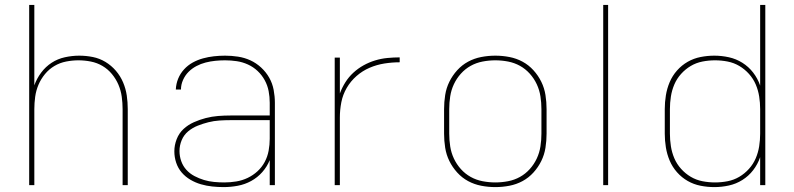

<svg xmlns="http://www.w3.org/2000/svg" viewBox="-20 -755 3240 783"><path d="M99 0V-735H120V-407Q130 -435 148 -459Q166 -483 190.5 -499Q215 -515 244.5 -521.5Q274 -528 303 -528Q331 -528 358.5 -522.5Q386 -517 410 -502.5Q434 -488 452.5 -466.5Q471 -445 482 -419Q493 -393 497 -365.5Q501 -338 501 -310V0H480V-310Q480 -335 476.5 -360.5Q473 -386 463 -409.5Q453 -433 436.5 -453Q420 -473 398 -486Q376 -499 350.5 -504Q325 -509 300 -509Q275 -509 249.5 -504Q224 -499 202 -486Q180 -473 163.5 -453Q147 -433 137 -409.5Q127 -386 123.5 -360.5Q120 -335 120 -310V0Z M892 8Q869 8 845.5 5.5Q822 3 799.5 -3.5Q777 -10 756.5 -22Q736 -34 721 -51.5Q706 -69 698.5 -91.5Q691 -114 691 -138Q691 -163 700.5 -187.5Q710 -212 728.5 -229Q747 -246 770.5 -256.5Q794 -267 819 -273.5Q844 -280 869.5 -282Q895 -284 920 -284H1080V-336Q1080 -360 1075.5 -383.5Q1071 -407 1059.5 -428Q1048 -449 1030.5 -465.5Q1013 -482 991 -492Q969 -502 945.5 -505.5Q922 -509 898 -509Q878 -509 858 -507Q838 -505 818.5 -500Q799 -495 781 -485.5Q763 -476 749 -462Q735 -448 726.5 -429Q718 -410 718 -390H697Q698 -413 706.5 -434Q715 -455 730.5 -472Q746 -489 766 -500Q786 -511 808 -517Q830 -523 852.5 -525.5Q875 -528 898 -528Q924 -528 950.5 -524Q977 -520 1001 -509Q1025 -498 1045 -479.5Q1065 -461 1078 -438Q1091 -415 1096 -388.5Q1101 -362 1101 -336V0H1080V-102Q1069 -75 1049.5 -53Q1030 -31 1004.5 -17Q979 -3 950 2.5Q921 8 892 8ZM895 -11Q919 -11 943.5 -15Q968 -19 990 -29.5Q1012 -40 1030 -56.5Q1048 -73 1059.5 -94.5Q1071 -116 1075.5 -140.5Q1080 -165 1080 -189V-265H920Q897 -265 874.5 -263.5Q852 -262 830 -256.5Q808 -251 786.5 -242.5Q765 -234 747.5 -219.5Q730 -205 721 -183.5Q712 -162 712 -139Q712 -118 719 -98Q726 -78 740 -62.5Q754 -47 773 -37Q792 -27 812 -21Q832 -15 853 -13Q874 -11 895 -11Z M1345 0V-520H1366V-374Q1375 -398 1388.5 -419.5Q1402 -441 1421 -458.5Q1440 -476 1462.5 -488.5Q1485 -501 1509.5 -508.5Q1534 -516 1559.5 -518.5Q1585 -521 1610 -521V-501Q1579 -501 1547.5 -496Q1516 -491 1487 -478.5Q1458 -466 1434 -445Q1410 -424 1394 -396.5Q1378 -369 1372 -338Q1366 -307 1366 -276V0Z M2000 8Q1971 8 1942.5 2.5Q1914 -3 1889 -16.5Q1864 -30 1844.5 -51.5Q1825 -73 1812.5 -98.5Q1800 -124 1795.5 -152.5Q1791 -181 1791 -210V-310Q1791 -339 1795.5 -367.5Q1800 -396 1812.5 -421.5Q1825 -447 1844.5 -468.5Q1864 -490 1889 -503.5Q1914 -517 1942.5 -522.5Q1971 -528 2000 -528Q2029 -528 2057.5 -522.5Q2086 -517 2111 -503.5Q2136 -490 2155.5 -468.5Q2175 -447 2187.5 -421.5Q2200 -396 2204.5 -367.5Q2209 -339 2209 -310V-210Q2209 -181 2204.5 -152.5Q2200 -124 2187.5 -98.5Q2175 -73 2155.5 -51.5Q2136 -30 2111 -16.5Q2086 -3 2057.5 2.5Q2029 8 2000 8ZM2000 -11Q2026 -11 2052 -16Q2078 -21 2100.5 -33.5Q2123 -46 2140.5 -65.5Q2158 -85 2169 -108.5Q2180 -132 2184 -158Q2188 -184 2188 -210V-310Q2188 -336 2184 -362Q2180 -388 2169 -411.5Q2158 -435 2140.5 -454.5Q2123 -474 2100.5 -486.5Q2078 -499 2052 -504Q2026 -509 2000 -509Q1974 -509 1948 -504Q1922 -499 1899.5 -486.5Q1877 -474 1859.5 -454.5Q1842 -435 1831 -411.5Q1820 -388 1816 -362Q1812 -336 1812 -310V-210Q1812 -184 1816 -158Q1820 -132 1831 -108.5Q1842 -85 1859.5 -65.5Q1877 -46 1899.5 -33.5Q1922 -21 1948 -16Q1974 -11 2000 -11Z M2440 0V-735H2460V0Z M2893 8Q2865 8 2837 2.5Q2809 -3 2784.5 -17Q2760 -31 2741 -52.5Q2722 -74 2711 -100Q2700 -126 2695.5 -154Q2691 -182 2691 -210V-310Q2691 -338 2695.5 -366Q2700 -394 2711 -420Q2722 -446 2741 -467.5Q2760 -489 2784.5 -503Q2809 -517 2837 -522.5Q2865 -528 2893 -528Q2923 -528 2952.5 -521.5Q2982 -515 3007.5 -499Q3033 -483 3051.5 -459Q3070 -435 3080 -406V-735H3101V0H3080V-114Q3070 -85 3051.5 -61Q3033 -37 3007.5 -21Q2982 -5 2952.5 1.5Q2923 8 2893 8ZM2896 -11Q2922 -11 2947.5 -16Q2973 -21 2995 -34Q3017 -47 3034.5 -66.5Q3052 -86 3062 -109.5Q3072 -133 3076 -158.5Q3080 -184 3080 -210V-310Q3080 -336 3076 -361.5Q3072 -387 3062 -410.5Q3052 -434 3034.5 -453.5Q3017 -473 2995 -486Q2973 -499 2947.5 -504Q2922 -509 2896 -509Q2870 -509 2844.5 -504Q2819 -499 2797 -486Q2775 -473 2757.5 -453.5Q2740 -434 2730 -410.5Q2720 -387 2716 -361.5Q2712 -336 2712 -310V-210Q2712 -184 2716 -158.5Q2720 -133 2730 -109.5Q2740 -86 2757.5 -66.5Q2775 -47 2797 -34Q2819 -21 2844.5 -16Q2870 -11 2896 -11Z"/></svg>

Font: Iosevka Aile Thin
Style: Regular
Weight: 100
Designer: Belleve Invis
Foundry: Belleve Invis
Version: Version 31.1.0; ttfautohint (v1.8.4)